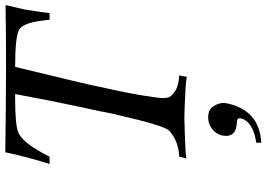

<svg xmlns="http://www.w3.org/2000/svg" viewBox="-164 -576 1029 742"><g transform="rotate(-90 351.0 -205.5)"><path d="M702 -699Q699 -684 693 -660.5Q687 -637 685 -626Q683 -615 679 -589.5Q675 -564 671 -529H645Q637 -630 606 -647Q578 -662 463 -662Q393 -374 386 -336Q386 -334 381.5 -314.5Q377 -295 373 -276.5Q369 -258 363 -227.5Q357 -197 353.5 -175Q350 -153 346 -126.5Q342 -100 342.5 -88Q343 -76 346 -66Q370 -30 430 -28L424 2Q416 -2 351 -5Q286 -8 264 -8Q245 -8 181.5 -5.5Q118 -3 109 0L116 -28Q175 -30 216 -66Q232 -82 258.5 -187.5Q285 -293 292 -336Q322 -470 358 -662Q352 -662 341 -662Q244 -662 213 -651Q170 -637 116 -529H88Q120 -634 133 -700Q493 -695 702 -699ZM170 289V270Q253 257 264 210Q267 195 249 195Q187 193 198 137Q205 112 224 99Q242 84 268 84Q299 84 311 105Q328 131 322 157Q295 283 170 289Z"/></g></svg>

Font: GFS Artemisia
Style: Italic
Weight: 400
Italic angle: -12°
Designer: Takis Katsoulidis and George D. Matthiopoulos
Foundry: George Matthiopoulos and Takis Katsoulidis
Version: Version 1.0